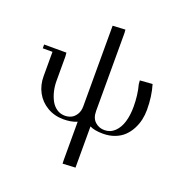

<svg xmlns="http://www.w3.org/2000/svg" viewBox="-172 -883 1278 1332"><g transform="rotate(20 466.5 -217.5)"><path d="M32.2 -411.1V-439H196.8L199.2 -411.1V-231Q199.2 -192.4 207.8 -156.2Q216.3 -120.1 232.4 -90.1Q248.5 -60.1 275.1 -42Q301.8 -23.9 335 -23.9Q359.9 -23.9 381.3 -33.9Q402.8 -43.9 418.5 -68.6Q434.1 -93.3 434.1 -128.9V-724.1L526.9 -729L528.8 -704.1V-128.9Q528.8 -76.7 557.9 -50.3Q586.9 -23.9 627 -23.9Q671.4 -23.9 702.6 -54.2Q733.9 -84.5 748.5 -133.5Q763.2 -182.6 763.2 -245.1Q763.2 -332 743.2 -405.8L741.2 -432.1L833 -439Q857.9 -356.4 857.9 -256.8Q857.9 -219.2 849.9 -183.1Q841.8 -147 824 -113Q806.2 -79.1 779.8 -53.5Q753.4 -27.8 714.1 -12.5Q674.8 2.9 627 2.9Q563 2.9 528.8 -15.1V289.1L435.1 293.9L434.1 269V-15.1Q391.6 2.9 335 2.9Q267.6 2.9 214.4 -28.6Q161.1 -60.1 132.6 -113Q104 -166 104 -230V-411.1Z"/></g></svg>

Font: Dehuti Alt
Style: Bold
Weight: 700
Version: Version 1.2